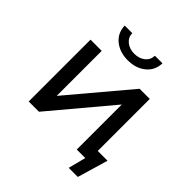

<svg xmlns="http://www.w3.org/2000/svg" viewBox="-224 -894 1164 1164"><g transform="rotate(45 358.0 -312.0)"><path d="M179 -737H244Q245 -701 272.5 -679Q300 -657 341 -657Q382 -657 409.5 -679Q437 -701 438 -737H503Q501 -675 455.5 -638Q410 -601 341 -601Q272 -601 226.5 -638Q181 -675 179 -737ZM685 -84 627 113H549L578 0H505V-386L181 0H93V-530H189V-144L514 -530H601V-84Z"/></g></svg>

Font: APTA Sans Medium
Style: Bold
Weight: 500
Version: Version 7.200